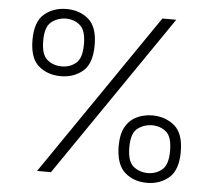

<svg xmlns="http://www.w3.org/2000/svg" viewBox="-52 -773 931 840"><g transform="rotate(5 413.5 -353.5)"><path d="M207 -422Q149 -422 109.5 -455.5Q70 -489 70 -570Q70 -650 110 -683.5Q150 -717 207 -717Q265 -717 304 -683.5Q343 -650 343 -570Q343 -489 303.5 -455.5Q264 -422 207 -422ZM117 -570Q117 -509 143.5 -487Q170 -465 207 -465Q244 -465 270 -487Q296 -509 296 -570Q296 -631 270 -653Q244 -675 207 -675Q171 -674 144 -652.5Q117 -631 117 -570ZM628 -712H689L201 0H140ZM486 -138Q486 -192 504 -224Q522 -256 553.5 -271Q585 -286 623 -286Q681 -285 720 -251.5Q759 -218 759 -138Q759 -58 719.5 -24Q680 10 623 10Q565 10 526 -24Q487 -58 486 -138ZM533 -138Q533 -77 559.5 -55Q586 -33 623 -33Q659 -33 685.5 -55Q712 -77 712 -138Q712 -200 686 -221.5Q660 -243 623 -243Q587 -242 560 -221Q533 -200 533 -138Z"/></g></svg>

Font: Asta Sans Light
Style: Regular
Weight: 300
Designer: 42dot
Version: Version 1.000